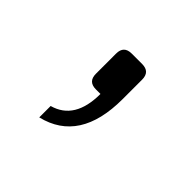

<svg xmlns="http://www.w3.org/2000/svg" viewBox="-74 -199 417 417"><g transform="rotate(45 135.0 10.0)"><path d="M80 130V95Q138 79 138 0H124Q100 0 100 -24V-86Q100 -110 124 -110H156Q180 -110 180 -86V-26Q180 106 80 130Z"/></g></svg>

Font: Pitagon Sans Text
Style: Regular
Weight: 400
Designer: Travis Tran
Foundry: Pitagon
Version: Version 1.001; ttfautohint (v1.8.4.7-5d5b);gftools[0.9.26]